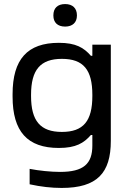

<svg xmlns="http://www.w3.org/2000/svg" viewBox="-20 -720 618 946"><path d="M526 -26V-500H435V-445H428C393 -485 354 -509 270 -509C115 -509 42 -428 42 -256V-244C42 -72 115 9 270 9C354 9 393 -15 428 -55H435V-3C435 87 392 127 276 127C231 127 172 121 126 112V188C181 200 233 206 284 206C459 206 526 132 526 -26ZM133 -247V-253C133 -376 179 -430 285 -430C391 -430 435 -376 435 -253V-247C435 -124 391 -70 285 -70C179 -70 133 -124 133 -247ZM243 -643C243 -610 263 -589 301 -589C338 -589 359 -610 359 -643V-645C359 -679 338 -700 301 -700C263 -700 243 -679 243 -645Z"/></svg>

Font: LT Wave Alt
Style: Regular
Weight: 400
Designer: Daniel Lyons
Version: Version 2.5 (Glyphs App)